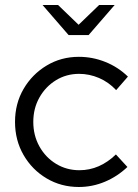

<svg xmlns="http://www.w3.org/2000/svg" viewBox="-20 -738 553 767"><path d="M295 9Q224 9 166 -25.5Q108 -60 74 -119Q40 -178 40 -251Q40 -324 74 -382.5Q108 -441 166 -476Q224 -511 295 -511Q350 -511 401 -490.5Q452 -470 491 -432L444 -378Q414 -410 375.5 -426.5Q337 -443 296 -443Q245 -443 203.5 -417.5Q162 -392 137.5 -348.5Q113 -305 113 -251Q113 -197 137.5 -153Q162 -109 204 -83.5Q246 -58 297 -58Q338 -58 374.5 -74Q411 -90 443 -121L489 -71Q449 -33 399 -12Q349 9 295 9ZM212 -718 294 -639 376 -718H438L334 -598H254L150 -718Z"/></svg>

Font: Red Hat Display Variable
Style: Regular
Weight: 400
Designer: Pentagram, MCKL
Foundry: Pentagram, MCKL
Version: Version 1.021